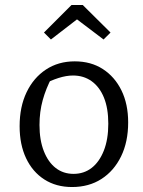

<svg xmlns="http://www.w3.org/2000/svg" viewBox="-20 -744 574 773"><path d="M270 9Q206 9 158.5 -21.5Q111 -52 85 -107Q59 -162 59 -236Q59 -314 87 -372.5Q115 -431 165 -464Q215 -497 281 -497Q346 -497 394 -466Q442 -435 469 -380Q496 -325 496 -251Q496 -173 467.5 -114.5Q439 -56 388.5 -23.5Q338 9 270 9ZM276 -44Q318 -44 349 -68Q380 -92 398 -137.5Q416 -183 416 -246Q416 -308 398.5 -351Q381 -394 349 -417Q317 -440 274 -440Q247 -440 215.5 -430Q184 -420 146 -400L189 -433Q165 -388 152 -341Q139 -294 139 -241Q139 -180 156.5 -135.5Q174 -91 204.5 -67.5Q235 -44 276 -44ZM313 -724 425 -613 397 -585 290 -666 185 -585 157 -613 268 -724Z"/></svg>

Font: Piazzolla Thin
Style: Regular
Weight: 400
Version: Version 2.001